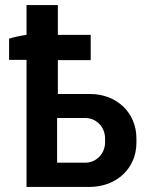

<svg xmlns="http://www.w3.org/2000/svg" viewBox="-20 -740 589 760"><path d="M209 -502H339V-602H209V-720H85V-602C62 -599 35 -593 16 -587V-503H85V0H333C442 0 520 -74 520 -175V-192C520 -293 443 -368 336 -368H209ZM206 -96V-273H317C361 -273 396 -238 396 -191V-178C396 -131 361 -96 317 -96Z"/></svg>

Font: Fixel Display SemiBold
Style: Regular
Weight: 600
Designer: AlfaBravo + MacPaw
Foundry: Kyrylo Tkachov, Marchela Mozhyna, Serhii Makarenko, Maria Weinstein, Zakhar Kryvoshyya
Version: Version 1.211